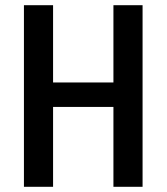

<svg xmlns="http://www.w3.org/2000/svg" viewBox="-20 -718 640 738"><path d="M416 -307H184V0H72V-698H184V-401H416V-698H528V0H416Z"/></svg>

Font: IBM Plex Mono Medium
Style: Regular
Weight: 500
Monospace: yes
Designer: Mike Abbink, Paul van der Laan, Pieter van Rosmalen
Foundry: Bold Monday
Version: Version 2.3